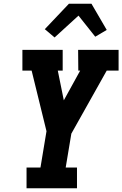

<svg xmlns="http://www.w3.org/2000/svg" viewBox="-20 -1000 650 1020"><path d="M121 0V-110H195L227 -303L148 -625H99V-735H313V-625H287L319 -467L406 -625H396L395 -735H610V-625H547L359 -290L329 -110H389V0ZM270 -801 218 -845 346 -980H466L547 -841L486 -805L397 -917Z"/></svg>

Font: Iosevka Etoile Extrabold
Style: Italic
Weight: 800
Italic angle: -9°
Designer: Belleve Invis
Foundry: Belleve Invis
Version: Version 22.1.2; ttfautohint (v1.8.4)